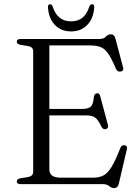

<svg xmlns="http://www.w3.org/2000/svg" viewBox="-20 -888 673 926"><path d="M61 -687Q61 -700 79.5 -700H460Q480 -700 490.5 -711.2Q501 -722.5 515.5 -722.5Q531 -722.5 536.5 -702.5L573.5 -563Q578.5 -547 563.5 -543Q546.5 -539.5 539 -556.5Q518 -606.5 501.2 -630.2Q484.5 -654 464.2 -661.5Q444 -669 411.5 -669H218V-362.5H375.5Q406 -362.5 418 -374Q430 -385.5 432.5 -419.5Q434.5 -436 446.5 -438Q459.5 -440.5 463.5 -423.5L500.5 -285.5Q504.5 -269.5 491 -265.5Q477.5 -262 470 -275.5Q453.5 -310.5 438.8 -321Q424 -331.5 396.5 -331.5H218V-70Q218 -31 273.5 -31H426.5Q457 -31 477.8 -41.2Q498.5 -51.5 517.5 -82.2Q536.5 -113 561 -175.5Q566.5 -188.5 579.5 -187.5Q596.5 -186 591.5 -166.5L553 -2Q548 19 530.5 19Q517.5 19 506.2 9.5Q495 0 476.5 0H79.5Q61 0 61 -13Q61 -24.5 77.5 -28L115 -34Q140 -38.5 140 -59V-641Q140 -661.5 115 -666L77.5 -672Q61 -675.5 61 -687ZM323 -785Q355.5 -785 377.2 -802.2Q399 -819.5 411.5 -857.5Q416.5 -867.5 423.5 -867.5Q435.5 -867.5 434.5 -853Q431.5 -800.5 401.5 -768.5Q371.5 -736.5 323 -736.5Q274 -736.5 244 -768.5Q214 -800.5 211.5 -853Q210.5 -867.5 222 -867.5Q229 -867.5 233.5 -857.5Q246 -819.5 268.2 -802.2Q290.5 -785 323 -785Z"/></svg>

Font: Fraunces 9pt S000 Light
Style: Regular
Weight: 300
Version: Version 1.000; ttfautohint (v1.8.3)